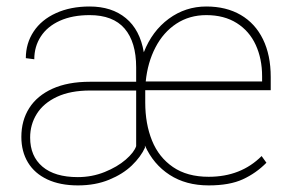

<svg xmlns="http://www.w3.org/2000/svg" viewBox="-20 -558 887 588"><path d="M795.9 -59.6Q764.6 -27.8 723.9 -9Q683.1 9.8 619.1 9.8Q549.3 9.8 499.5 -22.5Q449.7 -54.7 423.8 -112.3V-106.4H424.3Q411.1 -77.6 383.8 -51.3Q356.4 -24.9 314.2 -7.6Q272 9.8 218.8 9.8Q164.1 9.8 125 -8.5Q85.9 -26.9 65.7 -60.3Q45.4 -93.8 45.4 -138.7Q45.4 -189 69.6 -227.1Q93.8 -265.1 140.9 -286.4Q188 -307.6 255.4 -307.6H397V-351.6Q397 -429.2 361.6 -470.5Q326.2 -511.7 254.4 -511.7Q201.7 -511.7 163.3 -494.4Q125 -477.1 105 -446.3Q85 -415.5 85 -376.5L59.1 -379.9Q59.1 -425.3 83 -461.4Q106.9 -497.6 151.4 -517.8Q195.8 -538.1 254.4 -538.1Q322.3 -538.1 365.5 -502.4Q408.7 -466.8 420.4 -397.9Q445.8 -462.9 496.8 -500.5Q547.9 -538.1 611.8 -538.1Q672.9 -538.1 717.3 -512.2Q761.7 -486.3 785.4 -437.7Q809.1 -389.2 809.1 -322.3V-281.7H424.8V-244.1Q424.8 -178.7 445.6 -127.4Q466.3 -76.2 509.8 -46.4Q553.2 -16.6 619.1 -16.6Q717.8 -16.6 781.2 -80.1ZM426.3 -308.6H782.7V-324.2Q782.7 -377.9 763.2 -420.4Q743.7 -462.9 705.1 -487.3Q666.5 -511.7 611.8 -511.7Q560.1 -511.7 520 -485.4Q480 -459 456.1 -412.8Q432.1 -366.7 426.3 -308.6ZM397 -110.4V-280.8H256.3Q195.8 -280.8 154.5 -261.5Q113.3 -242.2 92.8 -209.5Q72.3 -176.8 72.3 -136.7Q72.3 -79.6 110.1 -47.6Q147.9 -15.6 218.3 -15.6Q261.7 -15.6 300.5 -31.2Q339.4 -46.9 365 -69.1Q390.6 -91.3 397 -110.4Z"/></svg>

Font: Mardoto Thin
Style: Regular
Weight: 250
Designer: Christian Robertson, Vahan Hovhannisyan
Foundry: Google
Version: Version 1.000